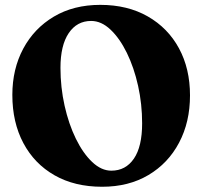

<svg xmlns="http://www.w3.org/2000/svg" viewBox="-20 -734 814 770"><path d="M382 -714.5Q491.5 -714.5 572.5 -668.2Q653.5 -622 697.8 -540.2Q742 -458.5 742 -351.5Q742 -244.5 698.2 -161.8Q654.5 -79 575.2 -32Q496 15 389.5 15Q279.5 15 198.8 -31Q118 -77 73.8 -160Q29.5 -243 29.5 -353.5Q29.5 -457 73.2 -538.8Q117 -620.5 196.2 -667.5Q275.5 -714.5 382 -714.5ZM550 -239.5Q550 -316.5 533.8 -389.8Q517.5 -463 488.8 -521.8Q460 -580.5 423.2 -615.2Q386.5 -650 345.5 -650Q288.5 -650 255.5 -601Q222.5 -552 222.5 -462Q222.5 -384 239 -310.2Q255.5 -236.5 284.2 -177.8Q313 -119 349.8 -84.2Q386.5 -49.5 426.5 -49.5Q484 -49.5 517 -97.8Q550 -146 550 -239.5Z"/></svg>

Font: Fraunces 72pt S050
Style: Bold
Weight: 700
Version: Version 1.000; ttfautohint (v1.8.3)